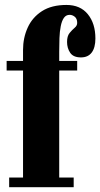

<svg xmlns="http://www.w3.org/2000/svg" viewBox="-20 -776 416 796"><path d="M18 0V-40H75.5V-483.5H7.5V-523.5H75.5V-569Q75.5 -619 94.8 -661.5Q114 -704 154 -729.8Q194 -755.5 255.5 -755.5Q313 -755.5 344.2 -717Q375.5 -678.5 375.5 -616.5Q375.5 -578.5 360.2 -558.2Q345 -538 315.5 -538Q284 -538 271 -557.2Q258 -576.5 258 -602Q258 -626.5 268.5 -639.2Q279 -652 289.5 -660.8Q300 -669.5 300 -681Q300 -698.5 290 -706.5Q280 -714.5 269 -714.5Q253.5 -714.5 244.8 -701.8Q236 -689 231.8 -667.2Q227.5 -645.5 226.5 -618Q225.5 -590.5 225.5 -561V-523.5H300V-483.5H225.5V-40H285.5V0Z"/></svg>

Font: Imbue Thin 10pt Black
Style: Regular
Weight: 900
Version: Version 1.102